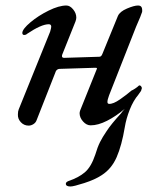

<svg xmlns="http://www.w3.org/2000/svg" viewBox="-20 -441 588 697"><path d="M376 -95Q370 -79 370 -71Q370 -64 376 -64Q391 -63 416 -80.5Q441 -98 457 -112Q462 -114 470.5 -119.5Q479 -125 485 -131Q488 -131 490.5 -129.5Q493 -128 493 -126Q495 -124 495 -121Q495 -120 492 -111L482 -97L483 -98Q464 -76 451 -43Q438 -10 433 21Q422 87 403.5 129.5Q385 172 349 195Q325 211 286 223.5Q247 236 236 236Q219 236 219 226Q219 220 229 216Q265 204 288 184.5Q311 165 326 120Q334 93 343 75Q352 57 367 35Q384 9 419 -29Q425 -38 433 -46Q401 -19 368.5 -2.5Q336 14 309 14Q294 14 281.5 0Q269 -14 269 -30Q269 -34 271 -40L328 -182Q332 -191 332 -193Q332 -195 326 -195L197 -191Q188 -191 183 -183L113 -5Q110 4 101.5 9.5Q93 15 84 15Q67 15 55.5 2.5Q44 -10 45 -26Q45 -37 48 -44L162 -326Q166 -340 166 -344Q166 -353 157 -353Q130 -353 78 -318Q74 -314 68 -314Q61 -314 61 -322Q62 -336 90.5 -360Q119 -384 156.5 -402.5Q194 -421 221 -421Q234 -421 245.5 -407Q257 -393 257 -377Q257 -371 254 -363L206 -243Q205 -241 205 -237Q205 -231 213 -231L341 -235Q348 -235 352 -246L408 -383Q415 -399 441 -410Q467 -421 481 -421Q490 -421 493.5 -415.5Q497 -410 496 -398Q496 -397 489 -379L474 -344Z"/></svg>

Font: EB Garamond Medium
Style: Italic
Weight: 500
Italic angle: -17.2°
Designer: Georg Duffner and Octavio Pardo
Foundry: Georg Duffner
Version: Version 1.000